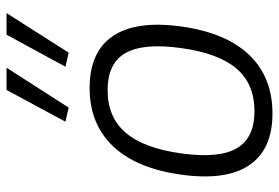

<svg xmlns="http://www.w3.org/2000/svg" viewBox="-153 -691 853 587"><g transform="rotate(-90 273.5 -397.5)"><path d="M195 -624 292 -804H360L238 -614ZM363 -624 461 -804H527L406 -614ZM220 9Q110 9 62 -62Q14 -133 33 -270Q52 -407 120 -478.5Q188 -550 298 -550Q409 -550 457 -478.5Q505 -407 486 -270Q467 -133 399 -62Q331 9 220 9ZM227 -46Q310 -46 357 -100.5Q404 -155 420 -270Q436 -385 405 -440Q374 -495 291 -495Q209 -495 161.5 -440Q114 -385 98 -270Q82 -155 113.5 -100.5Q145 -46 227 -46Z"/></g></svg>

Font: Plata Sans Light
Style: Italic
Weight: 300
Italic angle: -8°
Designer: Pablo Impallari, Andres Torresi, & Cristiano Sobral
Foundry: Pablo Impallari, Andres Torresi, & Cristiano Sobral
Version: Version 1.00;December 28, 2019;FontCreator 12.0.0.2547 64-bi